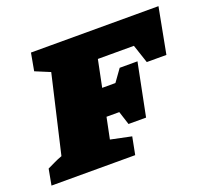

<svg xmlns="http://www.w3.org/2000/svg" viewBox="-129 -667 864 791"><g transform="rotate(-20 303.5 -272.0)"><path d="M355 -130 336 -189H280L261 -96L352 -77L337 0H-30L-17 -70Q0 -78 16.5 -86Q33 -94 50 -100L129 -440L64 -467L78 -544H637L599 -344H513L486 -425H328L304 -307H362L400 -360H478L432 -130Z"/></g></svg>

Font: Piazzolla SC Black
Style: Italic
Weight: 900
Italic angle: -11.3°
Designer: Juan Pablo del Peral
Foundry: Huerta Tipografica
Version: Version 1.330